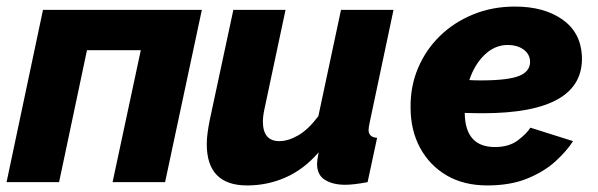

<svg xmlns="http://www.w3.org/2000/svg" viewBox="-20 -555 1822 585"><path d="M0 0 111 -525H595L483 0H323L409 -402H245L160 0Z M733 10Q610 10 610 -116Q610 -132 612.5 -150.5Q615 -169 619 -189L691 -525H850L786 -224Q781 -201 781 -185Q781 -125 831 -125Q858 -125 888.5 -142.5Q919 -160 950 -201L1019 -525H1179L1106 -180Q1103 -166 1103 -159Q1103 -137 1129 -135L1100 0Q1057 8 1032 8Q994 8 970 -7Q946 -22 946 -56Q946 -66 951 -91Q906 -39 850.5 -14.5Q795 10 733 10Z M1465 10Q1393 10 1341 -20.5Q1289 -51 1260 -104.5Q1231 -158 1231 -227Q1230 -291 1253.5 -347Q1277 -403 1320 -445Q1363 -487 1421.5 -511Q1480 -535 1549 -535Q1637 -535 1693 -496Q1749 -457 1753 -385Q1761 -210 1451 -210Q1424 -210 1396 -211Q1397 -107 1488 -107Q1531 -107 1558 -127.5Q1585 -148 1596 -166L1726 -125Q1707 -95 1672.5 -63.5Q1638 -32 1586.5 -11Q1535 10 1465 10ZM1527 -418Q1488 -418 1457 -388.5Q1426 -359 1410 -311Q1427 -310 1444 -310Q1530 -310 1563.5 -324.5Q1597 -339 1595 -370Q1593 -392 1574 -405Q1555 -418 1527 -418Z"/></svg>

Font: Raleway ExtraBold
Style: Italic
Weight: 800
Italic angle: -12°
Designer: Matt McInerney, Pablo Impallari, Rodrigo Fuenzalida
Foundry: Matt McInerney, Pablo Impallari, Rodrigo Fuenzalida
Version: Version 4.026